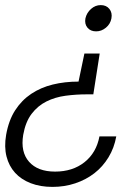

<svg xmlns="http://www.w3.org/2000/svg" viewBox="-23 -571 545 753"><path d="M433 -36Q425 9 402.5 46Q380 83 347 108.5Q314 134 272 148Q230 162 183 162Q135 162 97.5 147.5Q60 133 36 106.5Q12 80 2.5 42.5Q-7 5 1 -42Q11 -99 36.5 -138.5Q62 -178 99.5 -203Q137 -228 184 -239.5Q231 -251 285 -251L308 -361H368L343 -201H318Q275 -201 234 -195.5Q193 -190 159 -173Q125 -156 101 -124.5Q77 -93 68 -42Q57 25 91 63.5Q125 102 193 102Q262 102 308.5 65Q355 28 367 -36ZM312 -499Q317 -521 334 -536Q351 -551 372 -551Q394 -551 406 -536Q418 -521 414 -499Q410 -477 392.5 -462.5Q375 -448 354 -448Q332 -448 320 -462.5Q308 -477 312 -499Z"/></svg>

Font: SVN-Poppins Light
Style: Italic
Weight: 300
Italic angle: -10°
Designer: Ninad Kale (Devanagari), Jonny Pinhorn (Latin)
Foundry: Indian Type Foundry
Version: Version 3.002 2017; ttfautohint (v1.8.3)